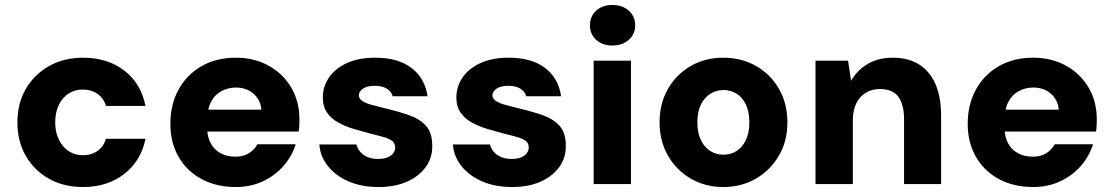

<svg xmlns="http://www.w3.org/2000/svg" viewBox="-20 -740 4473 772"><path d="M314 12Q236 12 176.5 -21.5Q117 -55 83.5 -113.5Q50 -172 50 -248Q50 -324 83.5 -382Q117 -440 176.5 -474Q236 -508 314 -508Q412 -508 479.5 -456.5Q547 -405 565 -314H406Q397 -345 372 -362.5Q347 -380 313 -380Q281 -380 256 -364Q231 -348 216.5 -318Q202 -288 202 -248Q202 -218 210.5 -194Q219 -170 233.5 -152.5Q248 -135 268.5 -125.5Q289 -116 313 -116Q336 -116 354.5 -123.5Q373 -131 386.5 -146Q400 -161 406 -182H565Q547 -93 479.5 -40.5Q412 12 314 12Z M928 12Q850 12 790.5 -20Q731 -52 698 -109.5Q665 -167 665 -242Q665 -319 697.5 -379Q730 -439 789.5 -473.5Q849 -508 928 -508Q1002 -508 1060 -476Q1118 -444 1151 -388Q1184 -332 1184 -259Q1184 -249 1183.5 -236.5Q1183 -224 1181 -211H771V-299H1031Q1028 -338 999.5 -363Q971 -388 929 -388Q897 -388 870 -373.5Q843 -359 828 -329.5Q813 -300 813 -255V-226Q813 -192 826.5 -165.5Q840 -139 866 -124.5Q892 -110 927 -110Q959 -110 981 -124Q1003 -138 1015 -160H1169Q1154 -112 1120 -73Q1086 -34 1037 -11Q988 12 928 12Z M1502 12Q1434 12 1382 -10.5Q1330 -33 1299 -71.5Q1268 -110 1264 -159H1413Q1417 -143 1428.5 -129.5Q1440 -116 1458 -108.5Q1476 -101 1499 -101Q1524 -101 1539 -107.5Q1554 -114 1561.5 -124.5Q1569 -135 1569 -146Q1569 -164 1557.5 -173Q1546 -182 1524 -188.5Q1502 -195 1472 -202Q1439 -211 1404.5 -221Q1370 -231 1341.5 -246.5Q1313 -262 1295.5 -286.5Q1278 -311 1278 -348Q1278 -392 1303 -428.5Q1328 -465 1375 -486.5Q1422 -508 1488 -508Q1581 -508 1635 -466.5Q1689 -425 1699 -353H1559Q1553 -373 1534.5 -384Q1516 -395 1488 -395Q1456 -395 1439.5 -383.5Q1423 -372 1423 -357Q1423 -344 1435.5 -335Q1448 -326 1470.5 -319.5Q1493 -313 1522 -306Q1578 -293 1622 -278Q1666 -263 1692 -235Q1718 -207 1718 -154Q1719 -107 1692.5 -69.5Q1666 -32 1617.5 -10Q1569 12 1502 12Z M2039 12Q1971 12 1919 -10.5Q1867 -33 1836 -71.5Q1805 -110 1801 -159H1950Q1954 -143 1965.5 -129.5Q1977 -116 1995 -108.5Q2013 -101 2036 -101Q2061 -101 2076 -107.5Q2091 -114 2098.5 -124.5Q2106 -135 2106 -146Q2106 -164 2094.5 -173Q2083 -182 2061 -188.5Q2039 -195 2009 -202Q1976 -211 1941.5 -221Q1907 -231 1878.5 -246.5Q1850 -262 1832.5 -286.5Q1815 -311 1815 -348Q1815 -392 1840 -428.5Q1865 -465 1912 -486.5Q1959 -508 2025 -508Q2118 -508 2172 -466.5Q2226 -425 2236 -353H2096Q2090 -373 2071.5 -384Q2053 -395 2025 -395Q1993 -395 1976.5 -383.5Q1960 -372 1960 -357Q1960 -344 1972.5 -335Q1985 -326 2007.5 -319.5Q2030 -313 2059 -306Q2115 -293 2159 -278Q2203 -263 2229 -235Q2255 -207 2255 -154Q2256 -107 2229.5 -69.5Q2203 -32 2154.5 -10Q2106 12 2039 12Z M2367 0V-496H2517V0ZM2442 -557Q2402 -557 2377 -580Q2352 -603 2352 -638Q2352 -674 2377 -697Q2402 -720 2442 -720Q2483 -720 2508.5 -697Q2534 -674 2534 -638Q2534 -603 2508.5 -580Q2483 -557 2442 -557Z M2888 12Q2816 12 2758 -21.5Q2700 -55 2666 -114Q2632 -173 2632 -248Q2632 -324 2666 -383Q2700 -442 2758 -475Q2816 -508 2888 -508Q2961 -508 3019.5 -475Q3078 -442 3112 -383Q3146 -324 3146 -248Q3146 -172 3111.5 -113.5Q3077 -55 3019 -21.5Q2961 12 2888 12ZM2888 -118Q2918 -118 2941 -132.5Q2964 -147 2978.5 -176Q2993 -205 2993 -248Q2993 -291 2979 -320Q2965 -349 2941.5 -363.5Q2918 -378 2889 -378Q2861 -378 2837 -363.5Q2813 -349 2798.5 -320Q2784 -291 2784 -248Q2784 -205 2798.5 -176Q2813 -147 2836.5 -132.5Q2860 -118 2888 -118Z M3259 0V-496H3390L3402 -415Q3425 -456 3467.5 -482Q3510 -508 3570 -508Q3633 -508 3676 -480.5Q3719 -453 3741.5 -401.5Q3764 -350 3764 -275V0H3615V-261Q3615 -319 3592.5 -350.5Q3570 -382 3517 -382Q3486 -382 3461 -367Q3436 -352 3422.5 -323.5Q3409 -295 3409 -255V0Z M4134 12Q4056 12 3996.5 -20Q3937 -52 3904 -109.5Q3871 -167 3871 -242Q3871 -319 3903.5 -379Q3936 -439 3995.5 -473.5Q4055 -508 4134 -508Q4208 -508 4266 -476Q4324 -444 4357 -388Q4390 -332 4390 -259Q4390 -249 4389.5 -236.5Q4389 -224 4387 -211H3977V-299H4237Q4234 -338 4205.5 -363Q4177 -388 4135 -388Q4103 -388 4076 -373.5Q4049 -359 4034 -329.5Q4019 -300 4019 -255V-226Q4019 -192 4032.5 -165.5Q4046 -139 4072 -124.5Q4098 -110 4133 -110Q4165 -110 4187 -124Q4209 -138 4221 -160H4375Q4360 -112 4326 -73Q4292 -34 4243 -11Q4194 12 4134 12Z"/></svg>

Font: DM Sans 24pt Black
Style: Regular
Weight: 900
Designer: Colophon Foundry, Jonny Pinhorn
Foundry: Colophon Foundry
Version: Version 4.004;gftools[0.9.30]